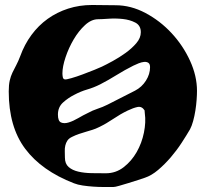

<svg xmlns="http://www.w3.org/2000/svg" viewBox="-20 -735 825 769"><path d="M349 -715 443 -714Q504 -714 562.5 -683Q621 -652 667 -602.5Q713 -553 741 -492Q769 -431 769 -371Q769 -356 767.5 -335Q766 -314 762.5 -292Q759 -270 753.5 -250Q748 -230 741 -217Q727 -193 707.5 -163Q688 -133 664 -105Q640 -77 613.5 -54.5Q587 -32 560 -23Q551 -20 533 -14Q515 -8 495 -2Q475 4 458 9Q441 14 434 14Q417 14 396 14Q375 14 353.5 12.5Q332 11 311.5 8Q291 5 276 -1Q147 -51 81 -139Q15 -227 15 -369Q15 -395 19 -412.5Q23 -430 30 -444.5Q37 -459 45 -474Q53 -489 61 -510Q78 -557 106 -595Q134 -633 171 -659.5Q208 -686 253 -700.5Q298 -715 349 -715ZM230 -441Q230 -434 231.5 -426Q233 -418 240 -417Q245 -416 266 -422Q287 -428 311 -437Q335 -446 357.5 -455Q380 -464 388 -468Q405 -476 431.5 -490.5Q458 -505 483 -523Q508 -541 526 -562Q544 -583 544 -606Q544 -633 522 -644.5Q500 -656 471.5 -659Q443 -662 414.5 -660Q386 -658 373 -658Q346 -658 320.5 -634.5Q295 -611 275 -577Q255 -543 242.5 -505.5Q230 -468 230 -441ZM212 -276Q212 -250 224.5 -244.5Q237 -239 255 -244.5Q273 -250 293.5 -262Q314 -274 331 -282Q351 -293 371 -299.5Q391 -306 411 -316L521 -372Q548 -386 564.5 -412Q581 -438 581 -466Q581 -479 574 -483.5Q567 -488 557 -487Q547 -486 535.5 -481.5Q524 -477 514 -472Q480 -455 447 -434.5Q414 -414 381 -397Q355 -384 329 -376.5Q303 -369 277 -355Q253 -343 232.5 -324.5Q212 -306 212 -276ZM240 -104Q240 -79 255 -66Q270 -53 294 -47.5Q318 -42 347 -41.5Q376 -41 404 -41Q444 -41 475.5 -65.5Q507 -90 527.5 -126Q548 -162 556.5 -204Q565 -246 560 -281L559 -293Q548 -310 531 -306.5Q514 -303 491 -292Q462 -278 434 -259Q406 -240 377 -226Q363 -219 350 -215Q337 -211 323.5 -207Q310 -203 296.5 -198.5Q283 -194 269 -187Q256 -181 250 -172Q244 -163 241.5 -152Q239 -141 239.5 -129Q240 -117 240 -104Z"/></svg>

Font: CAT Altenglisch
Style: Regular
Weight: 400
Designer: Peter Wiegel
Foundry: Peter Wiegel, CAT Fonts
Version: Version 1.000